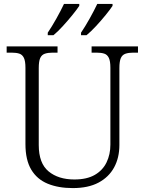

<svg xmlns="http://www.w3.org/2000/svg" viewBox="-20 -951 740 981"><path d="M352 10Q278 10 223.5 -12.5Q169 -35 139.5 -84.5Q110 -134 110 -215V-605Q110 -639 102 -655.5Q94 -672 78.5 -677Q63 -682 40 -682H14V-714H274V-682H248Q225 -682 209 -676.5Q193 -671 185.5 -654.5Q178 -638 178 -603V-210Q178 -117 228 -75.5Q278 -34 360 -34Q424 -34 464.5 -57.5Q505 -81 524.5 -121.5Q544 -162 544 -212V-605Q544 -639 536 -655.5Q528 -672 512.5 -677Q497 -682 474 -682H448V-714H685V-682H660Q637 -682 621 -676.5Q605 -671 597.5 -654.5Q590 -638 590 -603V-210Q590 -145 563 -95.5Q536 -46 483.5 -18Q431 10 352 10ZM394 -784Q415 -815 438 -856Q461 -897 477 -931H555V-921Q544 -904 520.5 -875Q497 -846 470.5 -817.5Q444 -789 422 -771H394ZM224 -784Q245 -815 268 -856Q291 -897 307 -931H385V-921Q374 -904 350.5 -875Q327 -846 301 -817.5Q275 -789 253 -771H224Z"/></svg>

Font: Noto Serif Hebrew Light
Style: Regular
Weight: 300
Version: Version 2.003